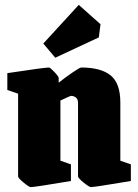

<svg xmlns="http://www.w3.org/2000/svg" viewBox="-20 -752 563 785"><path d="M54 -31V-369L10 -384V-453Q163 -476 180 -476Q185 -476 202.5 -457.5Q220 -439 220 -433V-414Q245 -434 275.5 -455Q306 -476 312 -476Q392 -476 432 -444Q472 -412 472 -333V-95L515 -80V-12Q366 13 352 13Q345 13 322 -5.5Q299 -24 299 -31V-331Q299 -347 290 -353.5Q281 -360 271 -360Q267 -360 227 -341V-95L270 -80V-12Q122 13 106 13Q99 13 76.5 -5.5Q54 -24 54 -31ZM157 -574 302 -732 391 -653 384 -599 206 -516Z"/></svg>

Font: Grenze Black
Style: Regular
Weight: 900
Designer: Renata Polastri
Foundry: Omnibus-Type
Version: Version 1.002; ttfautohint (v1.8)